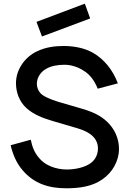

<svg xmlns="http://www.w3.org/2000/svg" viewBox="-20 -1018 711 1054"><path d="M210.4 -817.7 180.2 -897.9 445.8 -997.9 475 -916.7ZM627.1 -560.4C599 -634.4 552.1 -692.7 490.6 -728.1C442.7 -755.2 386.5 -764.6 334.4 -765.6C284.4 -765.6 232.3 -760.4 181.2 -735.4C116.7 -704.2 67.7 -636.5 67.7 -561.5C67.7 -512.5 85.4 -459.4 127.1 -422.9C164.6 -389.6 214.6 -369.8 267.7 -354.2L406.3 -313.5C440.6 -303.1 467.7 -290.6 488.5 -270.8C507.3 -253.1 517.7 -229.2 517.7 -204.2C517.7 -175 507.3 -143.8 478.1 -122.9C446.9 -99 392.7 -87.5 346.9 -87.5C288.5 -87.5 226 -109.4 192.7 -153.1C167.7 -182.3 156.2 -214.6 149 -251L38.5 -220.8C49 -175 68.8 -124 104.2 -83.3C165.6 -11.5 244.8 15.6 343.8 15.6C417.7 15.6 487.5 5.2 541.7 -33.3C597.9 -70.8 633.3 -136.5 633.3 -200C633.3 -257.3 609.4 -310.4 567.7 -350C533.3 -382.3 491.7 -403.1 431.3 -420.8L299 -459.4C259.4 -471.9 221.9 -486.5 203.1 -505.2C189.6 -519.8 182.3 -538.5 182.3 -558.3C182.3 -589.6 201 -621.9 232.3 -639.6C258.3 -655.2 294.8 -662.5 333.3 -662.5C370.8 -662.5 407.3 -650 435.4 -632.3C476 -608.3 497.9 -575 516.7 -531.2Z"/></svg>

Font: Manrope Semibold
Style: Regular
Weight: 600
Width: 4
Designer: Michael Sharanda
Foundry: Michael Sharanda
Version: Version 2.000;PS 002.000;hotconv 1.0.88;makeotf.lib2.5.64775